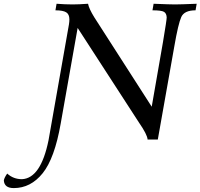

<svg xmlns="http://www.w3.org/2000/svg" viewBox="-166 -713 1045 1001"><path d="M-94.2 267.6Q-143.6 267.6 -146 227.5Q-143.1 212.4 -128.4 191.9Q-96.2 221.2 -51.3 221.2Q46.4 216.3 86.9 19L193.4 -585.4Q195.8 -600.1 195.8 -611.8Q195.8 -638.7 179 -648.9Q162.1 -659.2 123 -659.2L128.9 -693.4Q172.9 -689.9 212.9 -689.9Q244.1 -689.9 293 -693.4Q298.3 -667 325.2 -623.5L625 -156.7Q703.1 -596.7 703.1 -622.1Q702.1 -643.1 689.2 -651.1Q676.3 -659.2 628.9 -659.2L634.8 -693.4Q719.7 -689.9 746.1 -689.9Q773.9 -689.9 859.4 -693.4L853.5 -659.2Q794.9 -659.2 779.1 -624.3Q763.2 -589.4 742.7 -470.7L656.7 14.6H603.5Q602.1 -11.2 558.1 -74.7L238.8 -567.4L150.4 -68.4Q118.7 112.8 56.4 190.2Q-5.9 267.6 -94.2 267.6Z"/></svg>

Font: Kelvinch
Style: Italic
Weight: 400
Italic angle: -10°
Designer: Paul James Miller
Foundry: High-Logic / Made with FontCreator
Version: Version 3.40;July 22, 2017;FontCreator 11.0.0.2388 64-bit